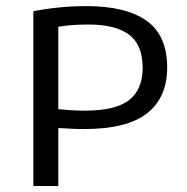

<svg xmlns="http://www.w3.org/2000/svg" viewBox="-20 -622 626 642"><path d="M91.5 0V-584.5Q135.5 -593 178.2 -597.2Q221 -601.5 270 -601.5Q402 -601.5 470.5 -552.2Q539 -503 539 -396.5Q539 -296 471.8 -243.2Q404.5 -190.5 262.5 -190.5Q239.5 -190.5 217.5 -191.5Q195.5 -192.5 175 -194V0ZM263.5 -252Q366 -252 411.5 -287.2Q457 -322.5 457 -395.5Q457 -471.5 412 -505.8Q367 -540 276 -540Q247.5 -540 222.8 -538.2Q198 -536.5 175 -532.5V-257Q196.5 -255 217.5 -253.5Q238.5 -252 263.5 -252Z"/></svg>

Font: Encode Sans SC SemiExpanded
Style: Regular
Weight: 400
Width: 6
Designer: Multiple Designers
Foundry: Impallari Type
Version: Version 3.002